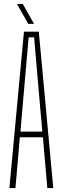

<svg xmlns="http://www.w3.org/2000/svg" viewBox="-20 -962 320 982"><path d="M28 0 102.5 -800H178.5L252.5 0H222L199.5 -260H81.5L59 0ZM84.5 -289H196.5L181 -463L154.5 -771H126.5L99.5 -462.5ZM124.5 -840 66.5 -942H96.5L154 -840Z"/></svg>

Font: Big Shoulders Display Thin ExtraLight
Style: Regular
Weight: 250
Version: Version 2.002